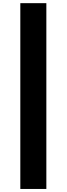

<svg xmlns="http://www.w3.org/2000/svg" viewBox="-20 -982 429 1236"><path d="M278.4 -961.6V234.4H110.8V-961.6Z"/></svg>

Font: Inter UI Extra Bold
Style: Regular
Weight: 800
Designer: Rasmus Andersson
Foundry: rsms
Version: 3.2;8d6f07862